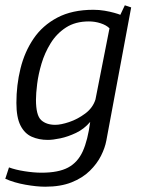

<svg xmlns="http://www.w3.org/2000/svg" viewBox="-26 -539 544 726"><path d="M145 167Q113 167 70.5 159.5Q28 152 -6 137L8 94Q32 103 67 108.5Q102 114 131 114Q195 114 231.5 94.5Q268 75 287 33Q306 -9 315 -78Q292 -51 261.5 -36.5Q231 -22 202.5 -16Q174 -10 155 -10Q121 -10 94 -22Q67 -34 51.5 -64.5Q36 -95 36 -150Q36 -217 51.5 -280Q67 -343 101 -393Q135 -443 191 -472.5Q247 -502 327 -502Q349 -502 369.5 -498.5Q390 -495 406 -490.5Q422 -486 429 -483L446 -519L470 -511L376 -7Q371 20 356 50Q341 80 313.5 107Q286 134 244.5 150.5Q203 167 145 167ZM183 -67Q204 -67 235.5 -77.5Q267 -88 296 -109.5Q325 -131 335 -163L388 -432Q376 -444 354.5 -451Q333 -458 310 -458Q259 -458 223.5 -435Q188 -412 165.5 -375.5Q143 -339 131 -298.5Q119 -258 114.5 -221.5Q110 -185 110 -162Q110 -103 129.5 -85Q149 -67 183 -67Z"/></svg>

Font: Manuale Light
Style: Italic
Weight: 300
Italic angle: -11°
Version: Version 1.002